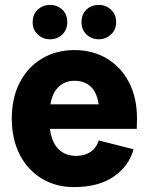

<svg xmlns="http://www.w3.org/2000/svg" viewBox="-20 -748 606 782"><path d="M281 14Q207 14 149.5 -21Q92 -56 60 -119Q28 -182 28 -265Q28 -349 60.5 -412Q93 -475 151 -509.5Q209 -544 283 -544Q358 -544 415.5 -509.5Q473 -475 505.5 -412.5Q538 -350 538 -265Q538 -254 537.5 -244Q537 -234 537 -223H111V-323H427L386 -265Q386 -349 359.5 -384Q333 -419 283 -419Q237 -419 209 -383.5Q181 -348 181 -265Q181 -187 210 -150Q239 -113 290 -113Q323 -113 347.5 -128.5Q372 -144 382 -176L524 -140Q505 -71 443 -28.5Q381 14 281 14ZM382 -588Q353 -588 332.5 -607.3Q312 -626.6 312 -657.7Q312 -690 332.3 -709Q352.5 -728 382 -728Q411 -728 432 -708.9Q453 -689.8 453 -657.8Q453 -627 432 -607.5Q411 -588 382 -588ZM184 -588Q155 -588 134 -607.3Q113 -626.6 113 -657.7Q113 -690 134 -709Q155 -728 184 -728Q213 -728 233.5 -708.9Q254 -689.8 254 -657.8Q254 -627 233.7 -607.5Q213.5 -588 184 -588Z"/></svg>

Font: Radio Canada Big
Style: Regular
Weight: 400
Designer: Étienne Aubert Bonn
Foundry: Coppers and Brasses
Version: Version 1.001